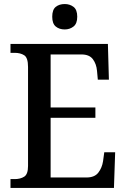

<svg xmlns="http://www.w3.org/2000/svg" viewBox="-20 -932 626 952"><path d="M32 0V-44H53Q81 -44 100 -56Q119 -68 119 -109V-600Q119 -646 100 -658Q81 -670 53 -670H32V-714H515L520 -537H465L461 -581Q458 -615 440.5 -638.5Q423 -662 384 -662H231V-399H453V-348H231V-52H409Q449 -52 467.5 -76Q486 -100 491 -133L497 -177H551L545 0ZM301 -786Q274 -786 256.5 -800.5Q239 -815 239 -849Q239 -884 256.5 -898Q274 -912 301 -912Q326 -912 344.5 -898Q363 -884 363 -849Q363 -815 344.5 -800.5Q326 -786 301 -786Z"/></svg>

Font: Noto Serif Thai SemiCondensed Medium
Style: Regular
Weight: 500
Width: 4
Designer: Monotype Design Team
Foundry: Monotype Imaging Inc.
Version: Version 2.002; ttfautohint (v1.8.4.7-5d5b)